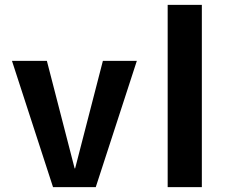

<svg xmlns="http://www.w3.org/2000/svg" viewBox="-20 -770 949 790"><path d="M172.9 -519.5 287.1 -77.1H289.1L403.3 -519.5H543L374 0H198.2L29.3 -519.5Z M669.9 0V-750H810.5V0Z"/></svg>

Font: Mgen+ 1c bold
Style: Bold
Weight: 700
Designer: [Source Han Sans]
Ryoko NISHIZUKA  (kana & ideographs); Paul D. Hunt (Latin, Greek & Cyrillic); Wenlong ZHANG  (bopomofo
Version: Version 1.059.20150602